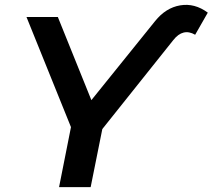

<svg xmlns="http://www.w3.org/2000/svg" viewBox="-20 -770 875 790"><path d="M223 0 272 -247 89 -700H218L356 -358L618 -683Q662 -738 721.5 -748Q781 -758 835 -718L783 -627Q733 -656 693 -605L401 -239L353 0Z"/></svg>

Font: Montserrat SemiBold
Style: Italic
Weight: 600
Italic angle: -11.3°
Designer: Julieta Ulanovsky
Foundry: Julieta Ulanovsky
Version: Version 9.000; ttfautohint (v1.8.4.7-5d5b)